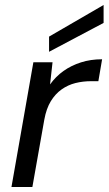

<svg xmlns="http://www.w3.org/2000/svg" viewBox="-20 -751 436 771"><path d="M26 0 114 -501H191L181 -412Q204 -444 235 -466Q266 -488 305 -500.5Q344 -513 390 -513L375 -425H347Q313 -425 283 -417.5Q253 -410 227.5 -392Q202 -374 184 -344.5Q166 -315 158 -271L110 0ZM177 -543V-604L396 -731V-659Z"/></svg>

Font: DM Sans 17pt
Style: Italic
Weight: 400
Italic angle: -10°
Version: Version 4.004;gftools[0.9.30]